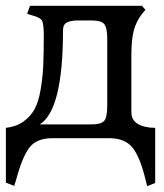

<svg xmlns="http://www.w3.org/2000/svg" viewBox="-20 -470 557 653"><path d="M194.3 -367.2Q194.3 -386.7 207.5 -393.6Q220.7 -400.4 247.1 -400.4H291Q324.2 -400.4 334.5 -388.2Q344.7 -376 344.7 -337.9V-110.4Q344.7 -71.3 334.5 -59.1Q324.2 -46.9 291 -46.9H115.2Q194.3 -95.7 194.3 -367.2ZM507.8 152.3V-35.2Q471.7 -35.2 449.2 -48.3Q426.8 -61.5 426.8 -87.9V-282.2Q426.8 -334 434.6 -364.7Q442.4 -395.5 462.9 -422.9L474.6 -436.5L462.9 -450.2H82L72.3 -422.9L91.8 -417Q117.2 -410.2 123 -399.4Q128.9 -388.7 128.9 -347.7Q128.9 -285.2 127 -244.6Q125 -204.1 117.7 -162.6Q110.4 -121.1 96.7 -97.2Q83 -73.2 59.1 -56.2Q35.2 -39.1 0 -35.2V151.4L28.3 162.1L34.2 143.6Q55.7 63.5 80.1 31.7Q104.5 0 158.2 0H351.6Q405.3 0 431.2 32.7Q457 65.4 475.6 143.6L480.5 163.1Z"/></svg>

Font: Kurale
Style: Regular
Weight: 400
Version: 1.0; ttfautohint (v1.3)